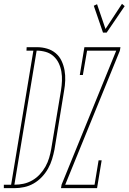

<svg xmlns="http://www.w3.org/2000/svg" viewBox="-87 -981 670 1001"><path d="M-67 0V-18H-29L87 -717H51L52 -735H106Q133 -735 158.5 -727.5Q184 -720 203.5 -703.5Q223 -687 234 -663.5Q245 -640 249.5 -614.5Q254 -589 253 -561.5Q252 -534 247 -507L197 -201Q192 -176 184.5 -151Q177 -126 163.5 -102Q150 -78 131 -58Q112 -38 88.5 -24.5Q65 -11 39 -5.5Q13 0 -12 0ZM-12 -18Q12 -18 35.5 -23Q59 -28 81 -40.5Q103 -53 120.5 -72Q138 -91 150 -112.5Q162 -134 169 -157.5Q176 -181 180 -204L231 -510Q235 -535 236 -559.5Q237 -584 233 -607.5Q229 -631 219 -652Q209 -673 191.5 -688.5Q174 -704 151 -710.5Q128 -717 104 -717ZM469 -811H450L402 -951L419 -959L463 -830L549 -961L563 -949ZM231 0 234 -18 519 -717H367L345 -590H329L353 -735H541L538 -717L253 -18H406L427 -145H443L419 0Z"/></svg>

Font: Iosevka Slab Thin
Style: Italic
Weight: 100
Italic angle: -9°
Monospace: yes
Designer: Belleve Invis
Foundry: Belleve Invis
Version: Version 11.1.1; ttfautohint (v1.8.3)